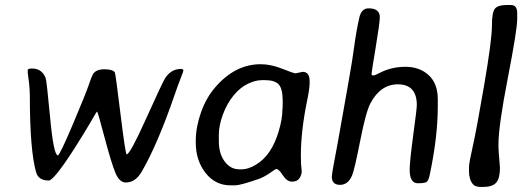

<svg xmlns="http://www.w3.org/2000/svg" viewBox="-20 -740 2082 760"><path d="M478 -17.6Q452.6 -17.6 436.8 -55.9Q420.9 -94.2 393.8 -196.3Q366.7 -298.3 364.5 -298.3Q362.3 -298.3 342.8 -263.7Q323.2 -229 274.4 -151.9Q192.9 -25.4 172.9 -25.4Q132.3 -25.4 123 -58.1Q98.1 -144 98.1 -362.8Q98.1 -379.9 95.2 -410.2L93.3 -424.8Q89.8 -449.7 89.8 -451.7V-462.9Q89.8 -468.8 107.4 -468.8Q145.5 -468.8 160.6 -431.6Q164.6 -421.9 178.5 -273.4Q192.4 -125 209 -125Q216.3 -125 268.6 -248.5Q320.8 -372.1 331.3 -403.8Q341.8 -435.5 347.7 -445.8Q359.4 -465.8 393.3 -465.8Q427.2 -465.8 434.6 -453.1Q437.5 -448.2 457 -288.6Q476.6 -128.9 481.4 -128.9Q494.6 -128.9 558.6 -271Q622.6 -413.1 633.8 -430.7Q657.2 -467.3 697.3 -467.3H698.2L706.1 -463.9Q706.1 -457 696 -432.4Q686 -407.7 670.4 -362.3Q604 -169.4 541 -60.5Q516.1 -17.6 478 -17.6Z M846.2 -206.5V-181.2Q846.2 -132.3 869.1 -101.1Q892.1 -69.8 926.8 -69.8H936.5Q937 -69.8 938 -69.8Q962.4 -69.8 992.7 -87.9Q1054.7 -124.5 1083 -219.7Q1097.7 -268.6 1097.7 -303.7L1098.6 -314L1099.1 -333.5V-338.4Q1099.1 -388.7 1083.3 -405.8Q1067.4 -422.9 1027.3 -422.9H1017.1L1012.2 -422.4Q991.2 -422.4 960.9 -408.2Q930.7 -394 904.3 -361.8Q877.9 -329.6 862.1 -286.1Q846.2 -242.7 846.2 -206.5ZM1205.6 -419.4V-411.1Q1205.6 -389.2 1195.8 -342.3Q1170.9 -220.7 1170.9 -125Q1170.9 -123 1170.9 -121.1L1171.4 -106.4V-93.3L1174.3 -62.5Q1174.3 -47.9 1165.3 -34.4Q1156.2 -21 1136 -21Q1115.7 -21 1099.6 -46.1Q1083.5 -71.3 1073.2 -71.3Q1071.3 -71.3 1048.3 -55.2Q1025.4 -39.1 1002.9 -31.2Q930.7 -6.3 910.6 -6.3H892.6Q832 -6.3 793.5 -55.7Q754.9 -105 754.9 -175.3V-184.6Q755.4 -238.3 775.9 -295.9Q796.4 -353.5 832 -394.5Q910.6 -485.8 1011.7 -485.8H1012.7Q1052.2 -485.8 1097.4 -467.8Q1142.6 -449.7 1149.9 -449.7L1177.7 -455.6Q1205.6 -455.6 1205.6 -419.4Z M1629.9 -323.7Q1629.9 -406.2 1554.7 -406.2Q1486.3 -406.2 1446.3 -331.1Q1428.2 -296.9 1405.8 -182.9Q1383.3 -68.8 1374 -46.4Q1358.4 -8.3 1325.9 -8.3Q1293.5 -8.3 1293.5 -41Q1293.5 -54.2 1317.4 -177.7L1360.4 -420.4Q1375 -502 1382.3 -557.6Q1389.6 -613.3 1402.3 -670.4Q1410.6 -707 1439 -707Q1483.4 -707 1483.4 -671.9Q1483.4 -649.9 1467 -551.8Q1450.7 -453.6 1450.7 -447.5Q1450.7 -441.4 1457.3 -441.4Q1463.9 -441.4 1480.5 -450.2Q1528.3 -475.6 1584.7 -475.6Q1641.1 -475.6 1677 -442.4Q1712.9 -409.2 1712.9 -347.2V-318.4Q1712.9 -199.2 1681.6 -50.8Q1676.3 -23.9 1667.7 -19.3Q1659.2 -14.6 1634.3 -14.6Q1601.6 -14.6 1601.6 -67.9Q1601.6 -100.6 1615.7 -205.1Q1629.9 -309.6 1629.9 -323.7Z M1985.4 -720.2H2002Q2027.3 -720.2 2027.3 -688V-664.6Q2027.3 -622.6 1990.2 -431.6Q1953.1 -240.7 1953.1 -170.4V-157.2Q1954.1 -144.5 1954.1 -137.7L1959 -75.7Q1959 -34.2 1944.1 -17.1Q1929.2 0 1892.1 0H1883.8Q1861.3 0 1852.5 -10.3Q1836.4 -29.3 1836.4 -62V-78.1Q1836.4 -94.7 1851.3 -160.4Q1866.2 -226.1 1896.7 -404.3Q1927.2 -582.5 1927.2 -637.7Q1927.2 -692.9 1939.7 -706.5Q1952.1 -720.2 1985.4 -720.2Z"/></svg>

Font: Averia Sans Libre
Style: Italic
Weight: 400
Italic angle: -7.90001°
Version: Version 1.002